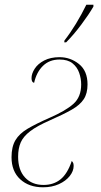

<svg xmlns="http://www.w3.org/2000/svg" viewBox="-20 -786 429 816"><path d="M163 10Q103 10 66 -24Q29 -58 29 -118Q29 -162 45.5 -190Q62 -218 97.5 -239Q133 -260 190 -285Q259 -315 292 -344.5Q325 -374 325 -427Q325 -452 316.5 -476.5Q308 -501 288 -517Q268 -533 233 -533Q190 -533 162.5 -506Q135 -479 125 -434Q114 -436 114 -454Q114 -473 127.5 -494Q141 -515 168 -529Q195 -543 233 -543Q279 -543 315.5 -514Q352 -485 352 -427Q352 -389 336 -364.5Q320 -340 285 -320Q250 -300 193 -275Q138 -251 108.5 -228.5Q79 -206 68 -180.5Q57 -155 57 -120Q57 -63 86.5 -31.5Q116 0 165 0Q208 0 237.5 -24Q267 -48 285 -102Q287 -100 290 -95.5Q293 -91 293 -81Q293 -59 276.5 -38Q260 -17 230.5 -3.5Q201 10 163 10ZM254 -614Q279 -646 303 -685.5Q327 -725 347 -766H377V-758Q358 -725 325.5 -681.5Q293 -638 261 -606H253Z"/></svg>

Font: Noto Serif Display SemiCondensed Thin
Style: Italic
Weight: 100
Width: 4
Italic angle: -12°
Designer: Monotype Design Team
Foundry: Monotype Imaging Inc.
Version: Version 2.009